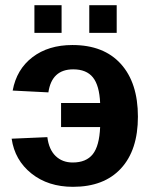

<svg xmlns="http://www.w3.org/2000/svg" viewBox="-20 -712 592 742"><path d="M25 -176 163 -182Q169 -134 195 -109Q221 -84 261 -84Q313 -84 338.5 -116Q364 -148 367 -221H216V-314H367Q364 -382 339 -413Q314 -444 263 -444Q180 -444 167 -355L29 -362Q44 -444 105.5 -491Q167 -538 260 -538Q381 -538 447 -465Q513 -392 513 -261Q513 -132 447.5 -61Q382 10 262 10Q166 10 101.5 -41.5Q37 -93 25 -176ZM431 -585H325V-692H431ZM218 -585H113V-692H218Z"/></svg>

Font: Libra Sans
Style: Bold
Weight: 700
Foundry: Context Ltd
Version: Version 1.000